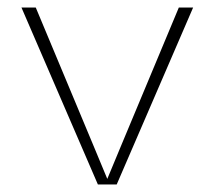

<svg xmlns="http://www.w3.org/2000/svg" viewBox="-20 -490 570 510"><path d="M290 0H240L37 -470H75L230 -99L267 -10H263L300 -99L455 -470H493Z"/></svg>

Font: Kreadon
Style: Regular
Weight: 400
Designer: kohakuno
Foundry: StudioGnu
Version: Version 1.000;Glyphs 3.1.2 (3151)